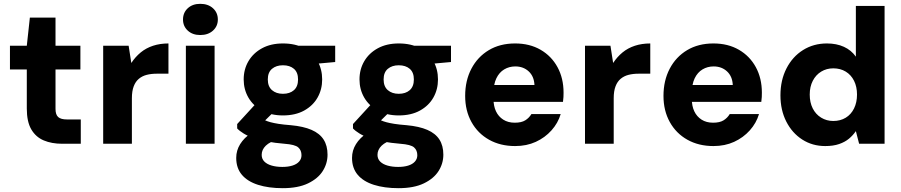

<svg xmlns="http://www.w3.org/2000/svg" viewBox="-20 -751 4707 1003"><path d="M305 0Q250 0 208.5 -17.5Q167 -35 143.5 -75Q120 -115 120 -184V-388H32V-512H120L136 -659H270V-512H400V-388H270V-182Q270 -152 284 -139.5Q298 -127 330 -127H402V0Z M519 0V-512H652L666 -422Q687 -454 715 -477Q743 -500 779.5 -512Q816 -524 860 -524V-366H798Q770 -366 746.5 -360Q723 -354 705.5 -339.5Q688 -325 678.5 -300Q669 -275 669 -238V0Z M951 0V-512H1101V0ZM1026 -568Q986 -568 961 -591Q936 -614 936 -649Q936 -685 961 -708Q986 -731 1026 -731Q1067 -731 1092.5 -708Q1118 -685 1118 -649Q1118 -614 1092.5 -591Q1067 -568 1026 -568Z M1457 232Q1383 232 1328 214.5Q1273 197 1243.5 162Q1214 127 1214 74Q1214 35 1234.5 2Q1255 -31 1293 -56.5Q1331 -82 1384 -100L1436 -24Q1390 -11 1368.5 10Q1347 31 1347 58Q1347 79 1361 93Q1375 107 1399.5 114Q1424 121 1455 121Q1485 121 1507.5 114Q1530 107 1542.5 93Q1555 79 1555 60Q1555 34 1538 19Q1521 4 1466 0Q1417 -4 1377 -11.5Q1337 -19 1306 -29.5Q1275 -40 1253 -53.5Q1231 -67 1219 -80V-103L1329 -223L1435 -191L1299 -57L1345 -134Q1355 -127 1366 -122Q1377 -117 1393.5 -112.5Q1410 -108 1435 -104Q1460 -100 1499 -97Q1565 -91 1607.5 -72.5Q1650 -54 1670.5 -22Q1691 10 1691 57Q1691 103 1666 142.5Q1641 182 1589 207Q1537 232 1457 232ZM1458 -148Q1395 -148 1348.5 -173.5Q1302 -199 1277.5 -241.5Q1253 -284 1253 -336Q1253 -389 1278 -431.5Q1303 -474 1349 -499Q1395 -524 1458 -524Q1523 -524 1569 -499Q1615 -474 1639 -431.5Q1663 -389 1663 -336Q1663 -284 1639 -241.5Q1615 -199 1569 -173.5Q1523 -148 1458 -148ZM1458 -261Q1494 -261 1515.5 -280Q1537 -299 1537 -336Q1537 -373 1515.5 -391.5Q1494 -410 1458 -410Q1423 -410 1401 -391.5Q1379 -373 1379 -336Q1379 -299 1401 -280Q1423 -261 1458 -261ZM1544 -410 1523 -512H1731V-427Z M2062 232Q1988 232 1933 214.5Q1878 197 1848.5 162Q1819 127 1819 74Q1819 35 1839.5 2Q1860 -31 1898 -56.5Q1936 -82 1989 -100L2041 -24Q1995 -11 1973.5 10Q1952 31 1952 58Q1952 79 1966 93Q1980 107 2004.5 114Q2029 121 2060 121Q2090 121 2112.5 114Q2135 107 2147.5 93Q2160 79 2160 60Q2160 34 2143 19Q2126 4 2071 0Q2022 -4 1982 -11.5Q1942 -19 1911 -29.5Q1880 -40 1858 -53.5Q1836 -67 1824 -80V-103L1934 -223L2040 -191L1904 -57L1950 -134Q1960 -127 1971 -122Q1982 -117 1998.5 -112.5Q2015 -108 2040 -104Q2065 -100 2104 -97Q2170 -91 2212.5 -72.5Q2255 -54 2275.5 -22Q2296 10 2296 57Q2296 103 2271 142.5Q2246 182 2194 207Q2142 232 2062 232ZM2063 -148Q2000 -148 1953.5 -173.5Q1907 -199 1882.5 -241.5Q1858 -284 1858 -336Q1858 -389 1883 -431.5Q1908 -474 1954 -499Q2000 -524 2063 -524Q2128 -524 2174 -499Q2220 -474 2244 -431.5Q2268 -389 2268 -336Q2268 -284 2244 -241.5Q2220 -199 2174 -173.5Q2128 -148 2063 -148ZM2063 -261Q2099 -261 2120.5 -280Q2142 -299 2142 -336Q2142 -373 2120.5 -391.5Q2099 -410 2063 -410Q2028 -410 2006 -391.5Q1984 -373 1984 -336Q1984 -299 2006 -280Q2028 -261 2063 -261ZM2149 -410 2128 -512H2336V-427Z M2671 12Q2594 12 2535 -21Q2476 -54 2443 -113.5Q2410 -173 2410 -250Q2410 -330 2442.5 -392Q2475 -454 2533.5 -489Q2592 -524 2671 -524Q2747 -524 2804 -491Q2861 -458 2892.5 -400Q2924 -342 2924 -267Q2924 -257 2923.5 -244.5Q2923 -232 2921 -219H2517V-307H2772Q2770 -352 2742 -378Q2714 -404 2672 -404Q2640 -404 2614 -388.5Q2588 -373 2573 -342Q2558 -311 2558 -263V-234Q2558 -197 2571 -169.5Q2584 -142 2609 -126Q2634 -110 2669 -110Q2704 -110 2724 -122.5Q2744 -135 2756 -155H2909Q2895 -108 2861 -70Q2827 -32 2779 -10Q2731 12 2671 12Z M3036 0V-512H3169L3183 -422Q3204 -454 3232 -477Q3260 -500 3296.5 -512Q3333 -524 3377 -524V-366H3315Q3287 -366 3263.5 -360Q3240 -354 3222.5 -339.5Q3205 -325 3195.5 -300Q3186 -275 3186 -238V0Z M3707 12Q3630 12 3571 -21Q3512 -54 3479 -113.5Q3446 -173 3446 -250Q3446 -330 3478.5 -392Q3511 -454 3569.5 -489Q3628 -524 3707 -524Q3783 -524 3840 -491Q3897 -458 3928.5 -400Q3960 -342 3960 -267Q3960 -257 3959.5 -244.5Q3959 -232 3957 -219H3553V-307H3808Q3806 -352 3778 -378Q3750 -404 3708 -404Q3676 -404 3650 -388.5Q3624 -373 3609 -342Q3594 -311 3594 -263V-234Q3594 -197 3607 -169.5Q3620 -142 3645 -126Q3670 -110 3705 -110Q3740 -110 3760 -122.5Q3780 -135 3792 -155H3945Q3931 -108 3897 -70Q3863 -32 3815 -10Q3767 12 3707 12Z M4291 12Q4224 12 4171 -22Q4118 -56 4087.5 -116Q4057 -176 4057 -253Q4057 -332 4088.5 -393.5Q4120 -455 4175 -489.5Q4230 -524 4300 -524Q4350 -524 4388.5 -506.5Q4427 -489 4451 -455V-720H4601V0H4468L4451 -66Q4436 -44 4415 -26.5Q4394 -9 4363.5 1.5Q4333 12 4291 12ZM4333 -119Q4370 -119 4398 -136Q4426 -153 4441.5 -184.5Q4457 -216 4457 -257Q4457 -298 4441.5 -329Q4426 -360 4398 -377Q4370 -394 4333 -394Q4298 -394 4270 -377Q4242 -360 4226 -329Q4210 -298 4210 -257Q4210 -216 4225.5 -185Q4241 -154 4269.5 -136.5Q4298 -119 4333 -119Z"/></svg>

Font: DM Sans 12pt Black
Style: Regular
Weight: 900
Version: Version 4.004;gftools[0.9.30]